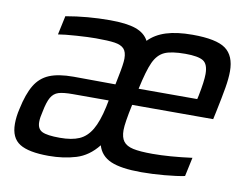

<svg xmlns="http://www.w3.org/2000/svg" viewBox="-63 -605 908 700"><g transform="rotate(10 391.0 -255.0)"><path d="M15 -86Q15 -113 22 -142Q34 -199 53.5 -231.5Q73 -264 106.5 -278Q140 -292 196 -292L351 -291L357 -321Q367 -369 367 -389Q367 -414 356 -425.5Q345 -437 321.5 -440.5Q298 -444 252 -444Q225 -444 180.5 -441Q136 -438 113 -434L128 -504Q208 -518 291 -518Q353 -518 387 -506Q421 -494 435 -467Q460 -493 499.5 -505.5Q539 -518 597 -518Q685 -518 719.5 -493Q754 -468 754 -410Q754 -384 748 -348.5Q742 -313 730 -256L724 -228H424Q409 -158 409 -132Q409 -105 420 -90.5Q431 -76 456 -70.5Q481 -65 528 -65Q590 -65 674 -76L659 -6Q630 0 584.5 4Q539 8 499 8Q424 8 386 -8.5Q348 -25 337 -63Q303 -20 257 -6Q211 8 156 8Q82 8 48.5 -13Q15 -34 15 -86ZM654 -290 657 -303Q668 -358 668 -385Q668 -422 649 -433.5Q630 -445 583 -445Q531 -445 506 -433.5Q481 -422 466.5 -391Q452 -360 437 -290ZM332 -204 337 -229H204Q169 -229 151.5 -223.5Q134 -218 124 -201Q114 -184 107 -148Q101 -124 101 -108Q101 -82 119.5 -73Q138 -64 185 -64Q229 -64 256.5 -76Q284 -88 302 -118.5Q320 -149 332 -204Z"/></g></svg>

Font: Saira Semi Condensed
Style: Italic
Weight: 400
Width: 4
Italic angle: -12°
Designer: Hector Gatti with collaboration of the Omnibus-Type team
Foundry: Omnibus-Type
Version: Version 1.001; ttfautohint (v1.8)